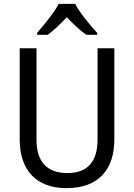

<svg xmlns="http://www.w3.org/2000/svg" viewBox="-20 -964 694 994"><path d="M369 -944H284C261 -899 209 -837 172 -794V-784H227C258 -806 292 -839 326 -875C360 -839 394 -806 427 -784H483V-794C446 -834 392 -899 369 -944ZM572 -242V-714H485V-241C485 -132 437 -68 329 -68C223 -68 169 -127 169 -240V-714H82V-243C82 -84 166 10 325 10C492 10 572 -89 572 -242Z"/></svg>

Font: Noto Sans Devanagari UI SemiCondensed
Style: Regular
Weight: 400
Width: 4
Designer: Jelle Bosma - Monotype Design Team
Foundry: Monotype Imaging Inc.
Version: Version 2.004